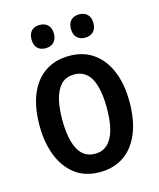

<svg xmlns="http://www.w3.org/2000/svg" viewBox="-111 -804 742 894"><g transform="rotate(-15 260.5 -357.5)"><path d="M259.8 9.8Q188.5 9.8 140.1 -27.6Q91.8 -64.9 67.6 -128.7Q43.5 -192.4 43.5 -271Q43.5 -359.9 69.3 -422.1Q95.2 -484.4 143.8 -517.3Q192.4 -550.3 261.2 -550.3Q328.1 -550.3 376.5 -516.4Q424.8 -482.4 450.9 -419.7Q477.1 -356.9 477.1 -270.5Q477.1 -182.1 450.9 -119.4Q424.8 -56.6 376.2 -23.4Q327.6 9.8 259.8 9.8ZM260.3 -78.6Q314.5 -78.6 341.3 -128.9Q355 -153.3 361.3 -189Q367.7 -224.6 367.7 -272Q367.7 -317.4 360.6 -355Q353.5 -392.6 338.4 -417.5Q311.5 -460.9 260.3 -460.9Q234.4 -460.9 214.8 -450Q195.3 -439 182.1 -416Q168 -393.1 160.4 -356.9Q152.8 -320.8 152.8 -271.5Q152.8 -224.6 159.4 -189Q166 -153.3 178.7 -129.4Q205.1 -78.6 260.3 -78.6ZM355.5 -612.8Q330.6 -612.8 315.9 -627.4Q301.3 -642.1 301.3 -668.9Q301.3 -696.8 315.9 -710.9Q330.6 -725.1 355.5 -725.1Q379.9 -725.1 394.8 -710.7Q409.7 -696.3 409.7 -668.9Q409.7 -642.1 395 -627.4Q380.4 -612.8 355.5 -612.8ZM165 -612.8Q140.1 -612.8 125.7 -627.2Q111.3 -641.6 111.3 -668.9Q111.3 -696.8 125.7 -710.9Q140.1 -725.1 165 -725.1Q189.9 -725.1 204.6 -710.4Q219.2 -695.8 219.2 -668.9Q219.2 -642.6 204.6 -627.7Q189.9 -612.8 165 -612.8Z"/></g></svg>

Font: Open Sans
Style: Regular
Weight: 600
Width: 3
Foundry: Ascender Corporation
Version: Version 1.000